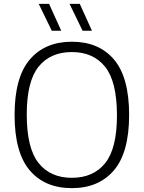

<svg xmlns="http://www.w3.org/2000/svg" viewBox="-20 -965 744 994"><path d="M55.5 -370Q55.5 -564.5 134.2 -656.8Q213 -749 352 -749Q492 -749 570.2 -656.8Q648.5 -564.5 648.5 -370Q648.5 -175.5 569.8 -83.2Q491 9 352 9Q212 9 133.8 -83.2Q55.5 -175.5 55.5 -370ZM585.5 -367.5Q585.5 -542 524.5 -618.8Q463.5 -695.5 352 -695.5Q240.5 -695.5 179.5 -619.5Q118.5 -543.5 118.5 -372.5Q118.5 -198 179.5 -121.2Q240.5 -44.5 352 -44.5Q463.5 -44.5 524.5 -120.5Q585.5 -196.5 585.5 -367.5ZM248 -806 180.5 -945H234L297 -806ZM407.5 -806 340 -945H393L456 -806Z"/></svg>

Font: Encode Sans Light
Style: Regular
Weight: 300
Designer: Multiple Designers
Foundry: Impallari Type
Version: Version 2.000